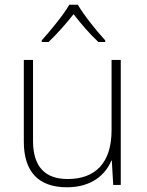

<svg xmlns="http://www.w3.org/2000/svg" viewBox="-20 -784 622 814"><path d="M310 -764H274C250 -722 194 -654 157 -613V-606H186C222 -640 262 -686 292 -724C321 -686 360 -640 397 -606H426V-613C389 -653 334 -722 310 -764ZM492 -530H453V-232C453 -92 383 -25 267 -25C172 -25 120 -76 120 -187V-530H81V-183C81 -55 144 10 264 10C368 10 427 -43 452 -103H454L460 0H492Z"/></svg>

Font: Noto Sans Arabic ExtLt
Style: Regular
Weight: 200
Designer: Monotype Design Team, Nadine Chahine, Nizar Qandah and Khaled Hosny
Foundry: Monotype Imaging Inc.
Version: Version 2.012